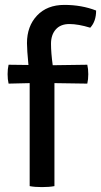

<svg xmlns="http://www.w3.org/2000/svg" viewBox="-20 -759 412 783"><path d="M101 0V-420L15 -418Q11 -435 11 -456.5Q11 -478 15 -495L96 -494Q90 -556 90 -583Q90 -652 131 -695.5Q172 -739 242.5 -739Q313 -739 372 -716Q372 -672 348 -646Q299 -661 263 -661Q227 -661 207.5 -639Q188 -617 188 -580.5Q188 -544 195 -493L336 -495Q340 -478 340 -456.5Q340 -435 336 -418L202 -420V0Q181 4 151 4Q121 4 101 0Z"/></svg>

Font: Signika
Style: Regular
Weight: 400
Designer: Anna Giedrys
Foundry: Anna Giedrys
Version: Version 1.001